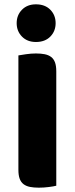

<svg xmlns="http://www.w3.org/2000/svg" viewBox="-20 -862 345 887"><path d="M57 -755Q57 -792 81.5 -817Q106 -842 146 -842Q188 -842 212.5 -817Q237 -792 237 -755Q237 -718 212.5 -693Q188 -668 146 -668Q106 -668 81.5 -693Q57 -718 57 -755ZM240 -4Q229 -1 205.5 2Q182 5 159 5Q136 5 118.5 1.5Q101 -2 89 -11Q77 -20 71 -36Q65 -52 65 -78V-606Q76 -608 100 -611.5Q124 -615 146 -615Q169 -615 186.5 -611.5Q204 -608 216 -599Q228 -590 234 -574Q240 -558 240 -532Z"/></svg>

Font: Baloo
Style: Regular
Weight: 400
Designer: Sarang Kulkarni and Ek Type
Foundry: Ek Type
Version: Version 1.100;PS 1.000;hotconv 1.0.88;makeotf.lib2.5.647800;